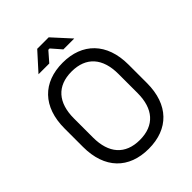

<svg xmlns="http://www.w3.org/2000/svg" viewBox="-249 -1006 1147 1147"><g transform="rotate(-45 324.0 -433.0)"><path d="M383 -767H475L372 -880H275L173 -767H264L318 -829H329ZM54 -428V-272C54 -89 157 14 324 14C491 14 594 -89 594 -272V-428C594 -611 488 -714 324 -714C157 -714 54 -611 54 -428ZM136 -431C136 -563 201 -639 324 -639C447 -639 512 -563 512 -431V-269C512 -137 447 -61 324 -61C201 -61 136 -137 136 -269Z"/></g></svg>

Font: Space Text
Style: Regular
Weight: 400
Designer: Florian Karsten (Space Text), Colophon Foundry (Space Mono)
Foundry: Florian Karsten
Version: Version 1.003;PS 001.003;hotconv 1.0.88;makeotf.lib2.5.64775